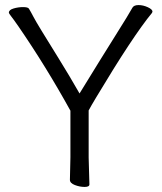

<svg xmlns="http://www.w3.org/2000/svg" viewBox="-20 -729 640 758"><path d="M333 -1Q333 9 314 9Q295 9 275.5 1.5Q256 -6 256 -19L258 -108V-292Q162 -466 52 -626Q31 -656 23 -666Q15 -676 15 -679Q15 -690 33.5 -695.5Q52 -701 71 -701Q90 -701 94 -695Q102 -682 111 -664.5Q120 -647 144.5 -607Q169 -567 211.5 -498.5Q254 -430 294 -360Q383 -505 436.5 -590Q490 -675 503 -699Q509 -709 527 -709Q545 -709 563.5 -700.5Q582 -692 582 -683Q582 -682 580 -678Q505 -587 360 -345Q339 -310 330 -293V-107Z"/></svg>

Font: LXGW WenKai TC
Style: Regular
Weight: 400
Designer: LXGW / Fontworks Inc.
Foundry: LXGW / Fontworks Inc.
Version: Version 1.330